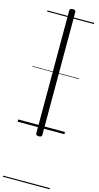

<svg xmlns="http://www.w3.org/2000/svg" viewBox="-222 -1132 868 1684"><g transform="rotate(15 212.5 -289.5)"><path d="M213 76Q185 76 185 57V-1059Q185 -1079 213 -1079Q240 -1079 240 -1059V57Q240 76 213 76ZM0 490H425V500H0ZM0 -20H425V0H0ZM0 -505H425V-500H0ZM0 -1010H425V-1000H0Z"/></g></svg>

Font: Playwrite PE Guides
Style: Regular
Weight: 400
Designer: Veronika Burian, José Scaglione
Foundry: TypeTogether
Version: Version 1.003